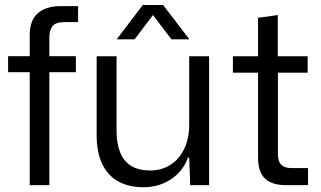

<svg xmlns="http://www.w3.org/2000/svg" viewBox="-20 -754 1307 782"><path d="M101 0V-460H13V-525H101V-612Q101 -671 134 -700Q167 -729 226 -729H298V-664H243Q207 -664 194 -647.5Q181 -631 181 -602V-525H289V-460H181V0Z M563.6 8.6Q505.3 8.6 462.3 -14.9Q419.3 -38.3 396.5 -85.8Q373.7 -133.3 373.7 -203.1V-524.7H454.7V-223Q454.7 -171.3 468.8 -134.8Q482.9 -98.3 513.2 -79Q543.6 -59.7 591.6 -59.7Q638.7 -59.7 674.6 -83Q710.6 -106.3 730.6 -148.4Q750.6 -190.4 750.6 -245.3V-524.7H831.6V0H754.7L750.6 -111.9H745.4Q725 -55.7 675.9 -23.6Q626.9 8.6 563.6 8.6ZM455.3 -593.9 561.7 -733.6H644.3L751.4 -593.9H678.4L603 -692.7L528.3 -593.9Z M1142.7 0Q1088 0 1059.5 -26.5Q1031 -53 1031 -112.7V-458.1H928.6V-524.7H1031V-681.6L1111.3 -692.6V-524.7H1233.1V-458.1H1112V-125.9Q1112 -95.6 1125.9 -82.5Q1139.7 -69.4 1167.4 -69.4H1234.6V0Z"/></svg>

Font: Mona Sans ExtraLight
Style: Regular
Weight: 200
Designer: Deni Anggara
Foundry: GitHub
Version: Version 2.000